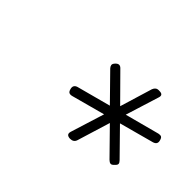

<svg xmlns="http://www.w3.org/2000/svg" viewBox="-74 -1319 752 752"><g transform="rotate(45 301.5 -943.0)"><path d="M348 -753Q325 -754 331 -774L375 -915L238 -878Q228 -875 221.5 -877.5Q215 -880 212 -892Q207 -911 225 -917L367 -955L265 -1059Q260 -1064 258.5 -1071Q257 -1078 266 -1087Q273 -1094 279.5 -1094Q286 -1094 292 -1088L397 -982L438 -1117Q441 -1125 447 -1129.5Q453 -1134 464 -1133Q485 -1133 480 -1115L436 -974L579 -1012Q588 -1014 593.5 -1011.5Q599 -1009 602 -997Q607 -979 588 -973L444 -934L545 -831Q552 -824 552.5 -818Q553 -812 544 -804Q536 -795 529.5 -796Q523 -797 516 -804L415 -907L373 -770Q368 -753 348 -753Z"/></g></svg>

Font: Playwrite CU ExtraLight
Style: Regular
Weight: 250
Designer: Veronika Burian, José Scaglione
Foundry: TypeTogether
Version: Version 1.002